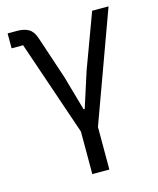

<svg xmlns="http://www.w3.org/2000/svg" viewBox="-109 -593 719 871"><g transform="rotate(-15 251.0 -158.0)"><path d="M216 200V0L64 -446H10V-516H55Q88 -516 109 -503.5Q130 -491 141 -457L207 -259L254 -94H259L312 -259L407 -516H484L296 0V200Z"/></g></svg>

Font: IBM Plex Sans Var
Style: Regular
Weight: 400
Designer: Mike Abbink, Paul van der Laan, Pieter van Rosmalen
Foundry: Bold Monday
Version: Version 3.000